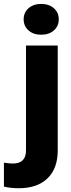

<svg xmlns="http://www.w3.org/2000/svg" viewBox="-77 -765 367 998"><path d="M223.1 -528.3V18.1Q222.7 111.8 169.4 162.6Q116.2 213.4 21 213.4Q-20 213.4 -56.6 205.1V80.6Q-28.3 85 -10.3 85Q58.1 85 58.1 17.1V-528.3ZM45.9 -664.6Q45.9 -699.7 71.3 -722.2Q96.7 -744.6 137.2 -744.6Q177.7 -744.6 203.1 -722.2Q228.5 -699.7 228.5 -664.6Q228.5 -629.4 203.1 -606.9Q177.7 -584.5 137.2 -584.5Q96.7 -584.5 71.3 -606.9Q45.9 -629.4 45.9 -664.6Z"/></svg>

Font: Vazir Black FD
Style: Black-FD
Weight: 900
Designer: Saber Rastikerdar
Foundry: Saber Rastikerdar
Version: Version 30.0.0